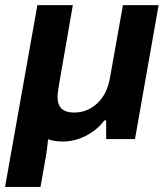

<svg xmlns="http://www.w3.org/2000/svg" viewBox="-36 -546 661 754"><path d="M-16.1 188 110.8 -525.9H250L195.8 -213.9Q189.9 -177.7 189.9 -167Q189.9 -133.8 206.3 -118.9Q222.7 -104 254.9 -104Q307.1 -104 345.9 -140.1Q384.8 -176.3 396 -241.2L446.8 -525.9H586.9L494.1 0H380.9V-73.2H374Q346.2 -36.1 302.2 -13.2Q258.3 9.8 210.9 9.8Q179.7 9.8 152.8 1Q148.9 41.5 144 69.8L123 188Z"/></svg>

Font: Archivo
Style: Bold Italic
Weight: 700
Italic angle: -10°
Designer: Hector Gatti
Foundry: Omnibus-Type
Version: Version 2.001